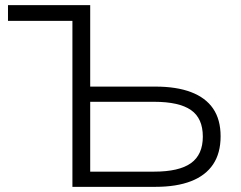

<svg xmlns="http://www.w3.org/2000/svg" viewBox="-20 -725 936 745"><path d="M261 0V-644H11V-705H330V-389H583Q665 -389 721.5 -367.5Q778 -346 807 -303.5Q836 -261 836 -196Q836 -131 807 -87.5Q778 -44 721.5 -22Q665 0 583 0ZM330 -59H578Q675 -59 721 -92Q767 -125 767 -195Q767 -266 721 -298Q675 -330 578 -330H330Z"/></svg>

Font: Nunito Sans 10pt SemiExpanded Light
Style: Regular
Weight: 300
Width: 6
Designer: Vernon Adams
Foundry: Vernon Adams
Version: Version 3.101;gftools[0.9.27]